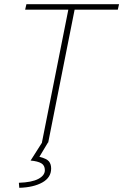

<svg xmlns="http://www.w3.org/2000/svg" viewBox="-20 -680 588 916"><path d="M180 0 306 -634H100L106 -660H548L542 -634H336L210 0ZM72 216 70 192Q132 190 163 173.5Q194 157 194 132Q194 109 177 99Q160 89 126 86L182 -2H210L168 68Q203 77 213.5 90Q224 103 224 124Q224 167 182 190.5Q140 214 72 216Z"/></svg>

Font: Source Sans 3 ExtraLight
Style: Italic
Weight: 250
Italic angle: -11°
Designer: Paul D. Hunt
Foundry: Adobe
Version: Version 3.046;hotconv 1.0.118;makeotfexe 2.5.65603